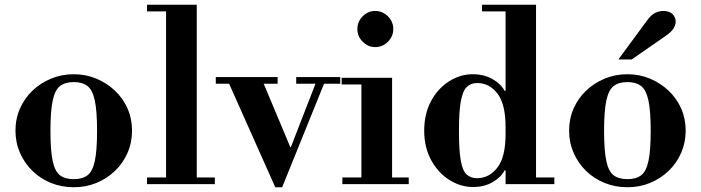

<svg xmlns="http://www.w3.org/2000/svg" viewBox="-20 -774 2947 807"><path d="M290 13Q239 13 194.5 -5Q150 -23 116.5 -55.5Q83 -88 64 -131.5Q45 -175 45 -225Q45 -275 64 -318Q83 -361 116.5 -393Q150 -425 194.5 -443.5Q239 -462 290 -462Q341 -462 385 -443.5Q429 -425 463 -393Q497 -361 516 -318Q535 -275 535 -225Q535 -175 516 -131.5Q497 -88 463 -55.5Q429 -23 385 -5Q341 13 290 13ZM290 -21Q326 -21 347.5 -37Q369 -53 378.5 -97Q388 -141 388 -224Q388 -307 378.5 -351.5Q369 -396 347.5 -412.5Q326 -429 290 -429Q254 -429 232.5 -412.5Q211 -396 201.5 -351.5Q192 -307 192 -224Q192 -141 201.5 -97Q211 -53 232.5 -37Q254 -21 290 -21Z M678 -15V-738H807V-15ZM598 0V-28H883V0ZM598 -726V-754H807V-726Z M887 -422V-450H1147V-422ZM1225 -422V-450H1410V-422ZM1137 13 935 -440 1080 -442 1200 -156H1205ZM1137 13 1310 -432H1346L1166 13Z M1499 -15V-431H1628V-15ZM1419 0V-28H1698V0ZM1416 -419V-447H1628V-419ZM1557 -576Q1527 -576 1504.5 -598.5Q1482 -621 1482 -652Q1482 -683 1504.5 -705.5Q1527 -728 1557 -728Q1588 -728 1610.5 -705.5Q1633 -683 1633 -652Q1633 -621 1610.5 -598.5Q1588 -576 1557 -576Z M1968 12Q1916 12 1869 -17.5Q1822 -47 1792.5 -100.5Q1763 -154 1763 -225Q1763 -296 1792 -349.5Q1821 -403 1868 -432.5Q1915 -462 1967 -462Q2014 -462 2049.5 -442Q2085 -422 2101 -392H2125L2105 -240Q2105 -336 2071 -380.5Q2037 -425 1986 -425Q1959 -425 1942 -408.5Q1925 -392 1917 -349Q1909 -306 1909 -224Q1909 -143 1916.5 -100Q1924 -57 1941 -41Q1958 -25 1985 -25Q2036 -25 2070.5 -69.5Q2105 -114 2105 -210L2125 -58H2101Q2085 -28 2050 -8Q2015 12 1968 12ZM2105 0V-28H2310V0ZM2105 -15V-738H2233V-15ZM2006 -726V-754H2233V-726Z M2617 13Q2566 13 2521.5 -5Q2477 -23 2443.5 -55.5Q2410 -88 2391 -131.5Q2372 -175 2372 -225Q2372 -275 2391 -318Q2410 -361 2443.5 -393Q2477 -425 2521.5 -443.5Q2566 -462 2617 -462Q2668 -462 2712 -443.5Q2756 -425 2790 -393Q2824 -361 2843 -318Q2862 -275 2862 -225Q2862 -175 2843 -131.5Q2824 -88 2790 -55.5Q2756 -23 2712 -5Q2668 13 2617 13ZM2617 -21Q2653 -21 2674.5 -37Q2696 -53 2705.5 -97Q2715 -141 2715 -224Q2715 -307 2705.5 -351.5Q2696 -396 2674.5 -412.5Q2653 -429 2617 -429Q2581 -429 2559.5 -412.5Q2538 -396 2528.5 -351.5Q2519 -307 2519 -224Q2519 -141 2528.5 -97Q2538 -53 2559.5 -37Q2581 -21 2617 -21ZM2579 -524 2699 -687Q2717 -712 2734 -720Q2751 -728 2768 -728Q2794 -728 2807 -714.5Q2820 -701 2820 -683Q2820 -670 2811 -654.5Q2802 -639 2772 -619L2635 -524Z"/></svg>

Font: Libre Bodoni SemiBold
Style: Regular
Weight: 600
Designer: Pablo Impallari, Rodrigo Fuenzalida
Foundry: Impallari Type
Version: Version 2.005;gftools[0.9.23]